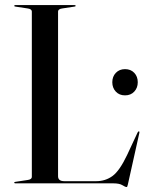

<svg xmlns="http://www.w3.org/2000/svg" viewBox="-20 -720 576 754"><path d="M272 -694 225.5 -687Q208 -685 208 -674V-28Q208 -8.5 232.5 -8.5H358Q394 -8.5 421.8 -28.8Q449.5 -49 479 -111L520.5 -200Q523 -204.5 525.5 -204Q529 -203.5 527 -197L482 5Q480.5 11.5 479.5 13Q478.5 14.5 477.5 14.5Q472 14.5 460.5 7.2Q449 0 424.5 0H40Q36 0 36 -3Q36 -5.5 41 -6L87.5 -13Q105 -15 105 -26V-674Q105 -685 87.5 -687L41 -694Q36 -694.5 36 -697Q36 -700 40 -700H273Q277 -700 277 -697Q277 -694.5 272 -694ZM471 -345.5Q448.5 -345.5 434.8 -360.2Q421 -375 421 -397Q421 -419.5 435 -434Q449 -448.5 471 -448.5Q493.5 -448.5 507.2 -434Q521 -419.5 521 -397Q521 -375 507.2 -360.2Q493.5 -345.5 471 -345.5Z"/></svg>

Font: Fraunces144ptRegular
Style: Regular
Weight: 400
Version: Version 1.000;[0bf87f6ff]